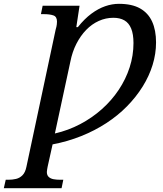

<svg xmlns="http://www.w3.org/2000/svg" viewBox="-93 -744 854 1004"><path d="M-73 240 -63 196H-49Q-28 196 -9 191.5Q10 187 24.5 172.5Q39 158 45 129L198 -589Q203 -606 204 -616Q205 -626 205 -631Q205 -657 186 -663.5Q167 -670 137 -670H121L130 -714H323L306 -602H314Q349 -646 385 -672.5Q421 -699 457 -711.5Q493 -724 529 -724Q597 -724 639.5 -700Q682 -676 702.5 -631Q723 -586 723 -522Q723 -463 705 -404.5Q687 -346 653 -291.5Q619 -237 571.5 -188.5Q524 -140 463.5 -100.5Q403 -61 332 -32.5Q261 -4 182 11L156 128Q155 134 153.5 142Q152 150 152 155Q152 172 161.5 181Q171 190 186.5 193Q202 196 222 196H238L229 240ZM194 -46Q264 -62 326.5 -95Q389 -128 440 -173.5Q491 -219 528 -274.5Q565 -330 585 -392Q605 -454 605 -519Q605 -565 593 -594.5Q581 -624 557.5 -637.5Q534 -651 500 -651Q460 -651 423.5 -634.5Q387 -618 357.5 -587.5Q328 -557 306.5 -515Q285 -473 275 -422Z"/></svg>

Font: ET Text
Style: Italic
Weight: 470
Italic angle: -12°
Designer: Monotype Design Team
Foundry: Monotype Imaging Inc.
Version: Version 2.009